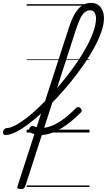

<svg xmlns="http://www.w3.org/2000/svg" viewBox="-184 -914 737 1324"><path d="M-42 390Q-54 390 -60.5 385.5Q-67 381 -63 369L288 -714Q309 -779 331.5 -818Q354 -857 381.5 -875.5Q409 -894 444 -894Q486 -894 509.5 -864.5Q533 -835 533 -789Q533 -749 516 -698Q499 -647 468 -589.5Q437 -532 396 -472Q355 -412 307 -353Q259 -294 208.5 -239.5Q158 -185 107.5 -138.5Q57 -92 10 -57Q-37 -22 -77 -2.5Q-117 17 -146 17Q-157 17 -161 9.5Q-165 2 -163 -7Q-161 -16 -153.5 -23.5Q-146 -31 -136 -31Q-112 -32 -77.5 -50Q-43 -68 -1 -100.5Q41 -133 87 -177Q133 -221 179.5 -272.5Q226 -324 269.5 -379Q313 -434 351 -490Q389 -546 417.5 -600Q446 -654 462 -701.5Q478 -749 478 -786Q478 -812 468 -827.5Q458 -843 437 -843Q418 -843 401.5 -830.5Q385 -818 370.5 -789Q356 -760 340 -711L-10 371Q-14 381 -21 385.5Q-28 390 -42 390ZM98 17Q76 17 57.5 12Q39 7 22 -1Q16 -5 15.5 -13.5Q15 -22 19.5 -30Q24 -38 31 -43Q38 -48 46 -45Q55 -41 64.5 -38Q74 -35 84 -33.5Q94 -32 104 -32Q133 -32 167.5 -44.5Q202 -57 245.5 -87Q289 -117 341 -170Q348 -177 356.5 -175.5Q365 -174 371 -168.5Q377 -163 379 -154.5Q381 -146 374 -139Q316 -81 266.5 -47Q217 -13 175 2Q133 17 98 17ZM0 365H433V375H0ZM0 -20H433V0H0ZM0 -505H433V-500H0ZM0 -885H433V-875H0Z"/></svg>

Font: Playwrite DK Loopet Guides
Style: Regular
Weight: 400
Designer: Veronika Burian, José Scaglione
Foundry: TypeTogether
Version: Version 1.003